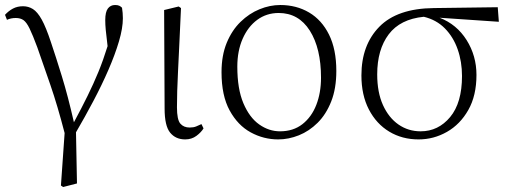

<svg xmlns="http://www.w3.org/2000/svg" viewBox="-20 -542 2031 766"><path d="M223.1 198.2 237.8 -11.2Q209.5 -120.6 180.9 -203.4Q152.3 -286.1 128.9 -353Q110.4 -402.8 98.1 -428Q85.9 -453.1 73.7 -461.7Q61.5 -470.2 43 -470.2Q23.4 -470.2 7.8 -462.9L0 -482.9Q14.2 -498.5 31.7 -507.8Q49.3 -517.1 71.8 -517.1Q93.3 -517.1 111.3 -505.9Q129.4 -494.6 146.5 -463.9Q163.6 -433.1 183.1 -374Q202.6 -316.4 226.8 -237.8Q251 -159.2 274.9 -54.2Q305.7 -111.3 329.3 -159.4Q353 -207.5 372.6 -255.1Q392.1 -302.7 409.2 -357.9Q403.8 -401.4 401.9 -422.6Q399.9 -443.8 399.9 -461.9Q399.9 -494.1 410.4 -508.1Q420.9 -522 439 -522Q450.2 -522 456.1 -519Q461.9 -516.1 466.8 -511.2Q470.2 -490.2 470.2 -469.2Q470.2 -429.7 454.6 -377Q439 -324.2 412.6 -263.4Q386.2 -202.6 352.5 -138.9Q318.8 -75.2 283.2 -14.2L287.1 189.9L231.9 204.1Z M718.8 14.2Q680.7 14.2 658.7 -12.9Q636.7 -40 636.7 -108.9L634.8 -502L692.9 -516.1L702.1 -509.8Q698.2 -424.3 695.3 -362.5Q692.4 -300.8 690.2 -256.3Q688 -211.9 687 -178.2Q686 -144.5 686 -113.8Q686 -64.5 699.5 -48.8Q712.9 -33.2 736.8 -33.2Q752 -33.2 762.7 -37.6Q773.4 -42 783.7 -46.9L792 -29.8Q782.7 -14.2 763.7 0Q744.6 14.2 718.8 14.2Z M1089.8 14.2Q1031.7 14.2 980.2 -13.9Q928.7 -42 896.2 -101.3Q863.8 -160.6 863.8 -253.9Q863.8 -320.8 884.5 -371.1Q905.3 -421.4 939.7 -454.8Q974.1 -488.3 1015.4 -505.1Q1056.6 -522 1098.1 -522Q1162.6 -522 1213.1 -492.2Q1263.7 -462.4 1292.7 -403.8Q1321.8 -345.2 1321.8 -258.8Q1321.8 -189 1301.5 -137.5Q1281.2 -85.9 1247.3 -52.2Q1213.4 -18.6 1172.4 -2.2Q1131.3 14.2 1089.8 14.2ZM1097.2 -18.1Q1149.9 -18.1 1186.5 -46.6Q1223.1 -75.2 1241.9 -123.5Q1260.7 -171.9 1260.7 -231.9Q1260.7 -349.1 1216.1 -419.7Q1171.4 -490.2 1091.8 -490.2Q1043.5 -490.2 1006.3 -462.9Q969.2 -435.5 948 -387.2Q926.8 -338.9 926.8 -275.9Q926.8 -187.5 950.9 -130.4Q975.1 -73.2 1013.9 -45.7Q1052.7 -18.1 1097.2 -18.1Z M1649.9 14.2Q1584.5 14.2 1533 -16.8Q1481.4 -47.9 1451.7 -105.2Q1421.9 -162.6 1421.9 -241.2Q1421.9 -362.3 1493.4 -435.3Q1564.9 -508.3 1710.9 -509.8L1965.8 -513.2L1970.2 -455.1L1733.9 -471.2Q1802.2 -444.8 1841.6 -382.1Q1880.9 -319.3 1880.9 -243.2Q1880.9 -160.6 1848.4 -103.3Q1815.9 -45.9 1763.2 -15.9Q1710.4 14.2 1649.9 14.2ZM1670.9 -475.1Q1576.7 -465.8 1530.8 -405Q1484.9 -344.2 1484.9 -245.1Q1484.9 -173.8 1507.8 -123Q1530.8 -72.3 1569.8 -45.2Q1608.9 -18.1 1658.2 -18.1Q1728.5 -18.1 1775.9 -75Q1823.2 -131.8 1823.2 -238.8Q1823.2 -295.9 1805.9 -345.2Q1788.6 -394.5 1754.9 -428.7Q1721.2 -462.9 1670.9 -475.1Z"/></svg>

Font: Source Han Serif TW ExtraLight
Style: Regular
Weight: 250
Designer: Ryoko NISHIZUKA Ë•øÂ°öÊ∂ºÂ≠ê (kana & ideographs); Frank Grie√ühammer (Latin, Greek & Cyrillic); Wenlong ZHANG Âº†ÊñáÈæô 
Foundry: Adobe
Version: Version 2.003;hotconv 1.1.1;makeotfexe 2.6.0